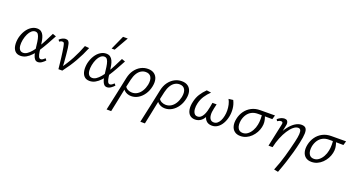

<svg xmlns="http://www.w3.org/2000/svg" viewBox="-55 -1511 4812 2599"><g transform="rotate(20 2351.0 -211.0)"><path d="M163 6Q112 6 84 -23.5Q56 -53 49 -102.5Q42 -152 54 -212Q69 -274 98.5 -321Q128 -368 168.5 -394Q209 -420 252 -420Q288 -420 310.5 -403.5Q333 -387 346 -359Q359 -331 366 -295.5Q373 -260 378 -220Q383 -175 388.5 -135Q394 -95 405 -70Q416 -45 437 -45Q452 -45 466.5 -55.5Q481 -66 496 -80L515 -55Q496 -33 468.5 -14Q441 5 413 5Q386 5 369.5 -13.5Q353 -32 343.5 -62Q334 -92 329 -128Q324 -164 320 -200Q315 -252 306.5 -291Q298 -330 283.5 -351.5Q269 -373 241 -373Q214 -373 189.5 -352Q165 -331 147 -293.5Q129 -256 119 -208Q110 -160 113.5 -123Q117 -86 134.5 -65.5Q152 -45 183 -45Q211 -45 239.5 -64Q268 -83 297.5 -118Q327 -153 356.5 -200.5Q386 -248 415.5 -305Q445 -362 475 -424L525 -406Q489 -339 454.5 -277.5Q420 -216 386 -164Q352 -112 316.5 -74Q281 -36 243 -15Q205 6 163 6Z M709 0Q705 -38 700.5 -80Q696 -122 691 -162.5Q686 -203 680.5 -240Q675 -277 670 -305Q663 -343 657 -356.5Q651 -370 632 -370Q622 -370 610.5 -365.5Q599 -361 590 -354L574 -377Q595 -397 618 -408Q641 -419 663 -419Q688 -419 701 -406.5Q714 -394 720 -370Q726 -346 731 -313Q737 -264 741.5 -214.5Q746 -165 750 -115.5Q754 -66 755 -17L725 -22Q796 -118 848.5 -216.5Q901 -315 939 -417L1002 -411Q959 -305 900 -202Q841 -99 765 0Z M1158 6Q1107 6 1079 -23.5Q1051 -53 1044 -102.5Q1037 -152 1049 -212Q1064 -274 1093.5 -321Q1123 -368 1163.5 -394Q1204 -420 1247 -420Q1283 -420 1305.5 -403.5Q1328 -387 1341 -359Q1354 -331 1361 -295.5Q1368 -260 1373 -220Q1378 -175 1383.5 -135Q1389 -95 1400 -70Q1411 -45 1432 -45Q1447 -45 1461.5 -55.5Q1476 -66 1491 -80L1510 -55Q1491 -33 1463.5 -14Q1436 5 1408 5Q1381 5 1364.5 -13.5Q1348 -32 1338.5 -62Q1329 -92 1324 -128Q1319 -164 1315 -200Q1310 -252 1301.5 -291Q1293 -330 1278.5 -351.5Q1264 -373 1236 -373Q1209 -373 1184.5 -352Q1160 -331 1142 -293.5Q1124 -256 1114 -208Q1105 -160 1108.5 -123Q1112 -86 1129.5 -65.5Q1147 -45 1178 -45Q1206 -45 1234.5 -64Q1263 -83 1292.5 -118Q1322 -153 1351.5 -200.5Q1381 -248 1410.5 -305Q1440 -362 1470 -424L1520 -406Q1484 -339 1449.5 -277.5Q1415 -216 1381 -164Q1347 -112 1311.5 -74Q1276 -36 1238 -15Q1200 6 1158 6ZM1290 -509 1381 -711H1449L1334 -509Z M1508 289Q1522 225 1535 165Q1548 105 1561 46Q1574 -13 1586.5 -74Q1599 -135 1613 -200Q1628 -271 1663.5 -319.5Q1699 -368 1747 -393.5Q1795 -419 1849 -419Q1905 -419 1940 -393.5Q1975 -368 1987 -322.5Q1999 -277 1986 -216Q1973 -152 1939 -101.5Q1905 -51 1858 -22.5Q1811 6 1757 6Q1726 6 1700.5 -4Q1675 -14 1656.5 -31Q1638 -48 1629 -70L1649 -98Q1664 -70 1692.5 -56.5Q1721 -43 1752 -43Q1794 -43 1828.5 -65Q1863 -87 1887 -126.5Q1911 -166 1922 -217Q1936 -289 1913 -329Q1890 -369 1835 -369Q1799 -369 1767.5 -350Q1736 -331 1713 -293Q1690 -255 1677 -200Q1665 -147 1656.5 -108Q1648 -69 1640.5 -33Q1633 3 1624.5 45Q1616 87 1604 145.5Q1592 204 1574 289Z M1994 289Q2008 225 2021 165Q2034 105 2047 46Q2060 -13 2072.5 -74Q2085 -135 2099 -200Q2114 -271 2149.5 -319.5Q2185 -368 2233 -393.5Q2281 -419 2335 -419Q2391 -419 2426 -393.5Q2461 -368 2473 -322.5Q2485 -277 2472 -216Q2459 -152 2425 -101.5Q2391 -51 2344 -22.5Q2297 6 2243 6Q2212 6 2186.5 -4Q2161 -14 2142.5 -31Q2124 -48 2115 -70L2135 -98Q2150 -70 2178.5 -56.5Q2207 -43 2238 -43Q2280 -43 2314.5 -65Q2349 -87 2373 -126.5Q2397 -166 2408 -217Q2422 -289 2399 -329Q2376 -369 2321 -369Q2285 -369 2253.5 -350Q2222 -331 2199 -293Q2176 -255 2163 -200Q2151 -147 2142.5 -108Q2134 -69 2126.5 -33Q2119 3 2110.5 45Q2102 87 2090 145.5Q2078 204 2060 289Z M2678 8Q2631 8 2601.5 -18.5Q2572 -45 2563.5 -94.5Q2555 -144 2571 -211Q2585 -273 2616.5 -323Q2648 -373 2694 -418L2759 -409Q2716 -369 2683 -319Q2650 -269 2636 -208Q2626 -166 2628.5 -128Q2631 -90 2647.5 -66Q2664 -42 2694 -42Q2722 -42 2742 -58.5Q2762 -75 2776 -102Q2790 -129 2799 -161Q2808 -193 2813 -223L2824 -285H2884L2869 -219Q2856 -162 2859.5 -123Q2863 -84 2881 -63Q2899 -42 2930 -42Q2958 -42 2979.5 -59Q3001 -76 3016.5 -106Q3032 -136 3040 -176Q3048 -214 3047.5 -255.5Q3047 -297 3038 -337Q3029 -377 3010 -410L3075 -418Q3103 -363 3108.5 -302Q3114 -241 3102 -186Q3090 -130 3064 -85.5Q3038 -41 3001.5 -16.5Q2965 8 2921 8Q2862 8 2831 -30Q2800 -68 2803 -128L2830 -123Q2806 -56 2767.5 -24Q2729 8 2678 8Z M3331 8Q3278 8 3245 -18Q3212 -44 3201 -89.5Q3190 -135 3202 -192Q3215 -255 3250.5 -305Q3286 -355 3341 -384Q3396 -413 3467 -413L3678 -414L3661 -355Q3600 -356 3547 -356Q3494 -356 3453 -356Q3403 -356 3365 -336.5Q3327 -317 3302.5 -281Q3278 -245 3267 -197Q3254 -127 3275 -84.5Q3296 -42 3347 -42Q3386 -42 3418 -66.5Q3450 -91 3472.5 -131.5Q3495 -172 3504 -219Q3508 -237 3510 -258.5Q3512 -280 3512 -302.5Q3512 -325 3510.5 -344Q3509 -363 3505 -374L3544 -384Q3552 -362 3560.5 -337Q3569 -312 3572.5 -280Q3576 -248 3567 -206Q3558 -165 3537 -127Q3516 -89 3484.5 -58Q3453 -27 3414 -9.5Q3375 8 3331 8Z M3917 277Q3942 215 3961 160.5Q3980 106 3995 53Q4010 0 4024.5 -55Q4039 -110 4054 -174Q4071 -246 4073.5 -287.5Q4076 -329 4065.5 -347Q4055 -365 4032 -365Q3999 -365 3964 -336Q3929 -307 3896 -256Q3863 -205 3836.5 -139.5Q3810 -74 3794 0H3749Q3773 -99 3808 -177Q3843 -255 3885 -309Q3927 -363 3972 -391Q4017 -419 4060 -419Q4105 -419 4123.5 -395.5Q4142 -372 4140.5 -320.5Q4139 -269 4120 -184Q4104 -109 4083.5 -35Q4063 39 4037 119Q4011 199 3977 289ZM3735 0 3805 -327Q3807 -335 3807.5 -345Q3808 -355 3803 -362.5Q3798 -370 3782 -370Q3770 -370 3756 -364.5Q3742 -359 3731 -351L3716 -375Q3739 -395 3765 -407Q3791 -419 3815 -419Q3841 -419 3853.5 -406Q3866 -393 3868 -373Q3870 -353 3864 -331L3794 0Z M4355 8Q4302 8 4269 -18Q4236 -44 4225 -89.5Q4214 -135 4226 -192Q4239 -255 4274.5 -305Q4310 -355 4365 -384Q4420 -413 4491 -413L4702 -414L4685 -355Q4624 -356 4571 -356Q4518 -356 4477 -356Q4427 -356 4389 -336.5Q4351 -317 4326.5 -281Q4302 -245 4291 -197Q4278 -127 4299 -84.5Q4320 -42 4371 -42Q4410 -42 4442 -66.5Q4474 -91 4496.5 -131.5Q4519 -172 4528 -219Q4532 -237 4534 -258.5Q4536 -280 4536 -302.5Q4536 -325 4534.5 -344Q4533 -363 4529 -374L4568 -384Q4576 -362 4584.5 -337Q4593 -312 4596.5 -280Q4600 -248 4591 -206Q4582 -165 4561 -127Q4540 -89 4508.5 -58Q4477 -27 4438 -9.5Q4399 8 4355 8Z"/></g></svg>

Font: Ysabeau Office
Style: Italic
Weight: 400
Italic angle: -12°
Designer: Christian Thalmann (Catharsis Fonts)
Version: Version 2.001;gftools[0.9.30]; featfreeze: tnum,lnum,ss02